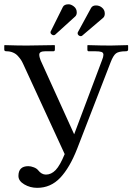

<svg xmlns="http://www.w3.org/2000/svg" viewBox="-20 -858 621 900"><path d="M457.5 -822.8Q471.2 -812 471.2 -794.4Q471.2 -781.2 463.4 -774.4L364.7 -690.4Q362.3 -688.5 357.9 -688.5Q353.5 -688.5 348.6 -692.4Q343.8 -696.3 343.8 -702.1Q343.8 -705.6 344.7 -706.5L407.2 -821.3Q414.1 -832.5 429.7 -832.5Q445.8 -832.5 457.5 -822.8ZM325.2 -828.6Q339.8 -817.9 339.8 -799.8Q339.8 -787.6 332.5 -780.8L238.3 -695.3Q235.4 -692.9 230.5 -692.9Q227.1 -692.9 222.7 -696.3Q216.8 -700.2 216.8 -706.5Q216.8 -710 217.8 -710.9L274.9 -825.7Q281.2 -837.9 301.8 -837.9Q312.5 -837.9 325.2 -828.6ZM195.3 -39.6Q220.2 -39.6 240.7 -60.8Q261.2 -82 283.2 -135.7L88.4 -558.6Q83.5 -569.3 78.6 -576.9Q73.7 -584.5 64.2 -595.2Q54.7 -606 40.8 -611.8Q26.9 -617.7 9.8 -617.7Q0 -617.7 0 -625.5V-644.5L1.5 -646.5Q64 -644.5 105 -644.5L235.4 -646.5L237.3 -644.5V-626Q237.3 -617.7 230.5 -617.7H192.4Q164.1 -617.7 164.1 -602.1Q164.1 -590.8 170.4 -575.2L327.6 -228.5L458 -575.2Q464.8 -591.8 464.8 -601.1Q464.8 -611.3 455.8 -614.5Q446.8 -617.7 425.3 -617.7H395.5Q389.6 -617.7 389.6 -625.5V-644.5L391.1 -646.5Q456.5 -644.5 499 -644.5L579.1 -646.5L580.6 -644.5V-626Q580.6 -617.7 570.3 -617.7Q536.6 -617.7 523.7 -607.7Q510.7 -597.7 498.5 -565.9L341.8 -161.1Q307.1 -72.3 262.5 -24.9Q217.8 22.5 154.3 22.5Q121.1 22.5 93.8 6.3Q66.4 -9.8 66.4 -33.2Q66.4 -79.1 112.8 -79.1Q124.5 -79.1 138.4 -73.7Q152.3 -68.4 158.7 -60.1Q174.8 -39.6 195.3 -39.6Z"/></svg>

Font: Libertinage
Style: b
Weight: 400
Designer: OSP
Foundry: OSP
Version: Version 1.0; 2008; OFL relea